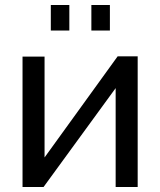

<svg xmlns="http://www.w3.org/2000/svg" viewBox="-20 -747 640 767"><path d="M183 -625H257V-727H183ZM345 -625H419V-727H345ZM70 0H154L442 -395V0H530V-522H450L158 -118V-521H70Z"/></svg>

Font: FIGSv2-sans-serif Medium
Style: Regular
Weight: 500
Designer: Matt McInerney, Pablo Impallari, Rodrigo Fuenzalida,Mirko Velimirovic
Foundry: Matt McInerney, Pablo Impallari, Rodrigo Fuenzalida
Version: Version 4.021;hotconv 1.0.109;makeotfexe 2.5.65596